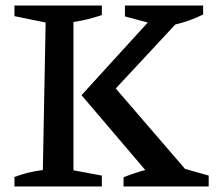

<svg xmlns="http://www.w3.org/2000/svg" viewBox="-20 -670 787 690"><path d="M32 0V-34Q59 -44 84 -50Q109 -56 134 -59L144 -589L32 -612V-650H346V-616Q323 -608 297.5 -601.5Q272 -595 244 -591V-58L346 -39V0ZM424 0V-33Q462 -48 502 -59L273 -328L511 -589L429 -611V-650H710V-618Q662 -594 610 -582L396 -352L645 -63L730 -39V0Z"/></svg>

Font: Piazzolla SC Medium
Style: Regular
Weight: 500
Designer: Juan Pablo del Peral
Foundry: Huerta Tipografica
Version: Version 1.330